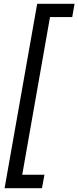

<svg xmlns="http://www.w3.org/2000/svg" viewBox="-20 -831 409 1002"><path d="M4 151 174 -811H369L357 -742H241L96 81H212L199 151Z"/></svg>

Font: DM Sans 9pt
Style: Italic
Weight: 400
Italic angle: -10°
Designer: Colophon Foundry, Jonny Pinhorn
Foundry: Colophon Foundry
Version: Version 4.004